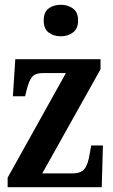

<svg xmlns="http://www.w3.org/2000/svg" viewBox="-20 -784 472 804"><path d="M12 0V-40L256 -478H158Q128 -478 114.5 -462Q101 -446 91 -405L85 -381H34L44 -536H401V-494L157 -58H284Q319 -58 334 -77Q349 -96 356 -142L362 -175H411L406 0ZM235 -632Q204 -632 183.5 -648Q163 -664 163 -698Q163 -733 183.5 -748.5Q204 -764 235 -764Q264 -764 285.5 -748.5Q307 -733 307 -698Q307 -664 285.5 -648Q264 -632 235 -632Z"/></svg>

Font: Noto Serif Tamil ExtraCondensed
Style: Bold
Weight: 700
Width: 2
Designer: Indian Type Foundry, Tom Grace, and the Monotype Design Team
Foundry: Monotype Imaging Inc.
Version: Version 2.004; ttfautohint (v1.8.4.7-5d5b)